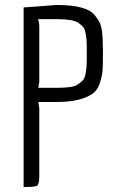

<svg xmlns="http://www.w3.org/2000/svg" viewBox="-20 -752 499 772"><path d="M80 0H75V-722L209 -732Q326 -732 360 -692Q373 -676 379.5 -664Q386 -652 390 -627Q394 -595 394 -543.5Q394 -492 392.5 -470Q391 -448 381.5 -418.5Q372 -389 353 -376Q306 -342 209 -342H134L138 -317V-46Q138 -12 130 -6Q122 0 80 0ZM209 -399Q272 -399 289.5 -410.5Q307 -422 314 -430Q321 -438 324.5 -458Q328 -478 328.5 -492Q329 -506 329 -537Q329 -568 328.5 -582Q328 -596 324.5 -616Q321 -636 314 -644Q307 -652 294 -661Q272 -675 209 -675H134L138 -650V-424L134 -399Z"/></svg>

Font: Economica
Style: Regular
Weight: 400
Designer: Vicente Lamonaca
Foundry: Vicente Lamonaca
Version: Version 1.101